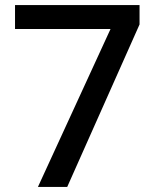

<svg xmlns="http://www.w3.org/2000/svg" viewBox="-20 -734 612 754"><path d="M129 0H244L528 -638V-714H39V-620H414Z"/></svg>

Font: Noto Sans Gujarati Medium
Style: Regular
Weight: 500
Designer: Jelle Bosma - Monotype Design Team, Universal Thirst
Foundry: Monotype Imaging Inc.
Version: Version 2.106